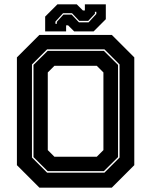

<svg xmlns="http://www.w3.org/2000/svg" viewBox="-20 -860 693 880"><path d="M160.5 0 57.5 -103V-597L160.5 -700H492.5L595.5 -597V-103L492.5 0ZM229.5 -141.5H423.5L454 -172V-528L423.5 -558.5H229.5L199 -528V-172ZM196 -68.5H458.5L528 -138V-564.5L458.5 -634H196L126.5 -564.5V-138ZM198.5 -75.5 133.5 -140V-562.5L198.5 -627H456L521 -562.5V-140L456 -75.5ZM187 -716V-784L243 -840H332L360 -812H369V-840H465V-772L409 -716H320L292 -744H283V-716ZM234 -751H240.5V-760L270.5 -793H308.5L342 -757.5H386L421.5 -796V-806H415V-797L384.5 -764.5H343L310 -799.5H269L234 -761Z"/></svg>

Font: Tourney Thin ExtraBold
Style: Regular
Weight: 800
Version: Version 1.015